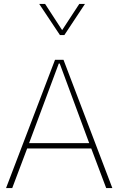

<svg xmlns="http://www.w3.org/2000/svg" viewBox="-20 -953 600 973"><path d="M178.7 -933.1 283.7 -775.4H306.2L410.6 -933.1H381.8L294.9 -800.3L208.5 -933.1ZM117.7 -200.7H442.4L518.1 0H549.3L301.8 -649.9H258.8L10.7 0H42ZM277.8 -630.9H282.7L432.1 -227.5H127.4Z"/></svg>

Font: Estedad-FD VF
Style: Regular
Weight: 100
Designer: Amin Abedi
Version: Version 7.3